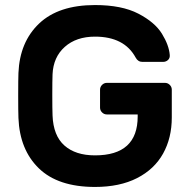

<svg xmlns="http://www.w3.org/2000/svg" viewBox="-20 -730 748 760"><path d="M652 -512Q653 -500 645 -492.5Q637 -485 625 -485H544Q526 -485 517 -502Q472 -585 356 -585Q282 -585 236.5 -544.5Q191 -504 188 -436Q187 -411 187 -355Q187 -298 188 -273Q191 -193 235 -154Q279 -115 356 -115Q525 -115 525 -269V-277H403Q392 -277 384 -285Q376 -293 376 -304V-375Q376 -386 384 -394Q392 -402 403 -402H633Q644 -402 652 -394Q660 -386 660 -375V-265Q660 -184 625.5 -122Q591 -60 522.5 -25Q454 10 356 10Q210 10 134 -63.5Q58 -137 53 -263Q52 -288 52 -352Q52 -416 53 -441Q58 -564 135 -637Q212 -710 356 -710Q462 -710 527.5 -676Q593 -642 621 -596.5Q649 -551 652 -512Z"/></svg>

Font: Hezaedrus Medium
Style: Regular
Weight: 500
Designer: Hubert & Fischer
Foundry: Hubert & Fischer
Version: Version 1.10;September 3, 2019;FontCreator 11.5.0.2425 64-bi